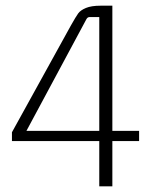

<svg xmlns="http://www.w3.org/2000/svg" viewBox="-20 -655 554 675"><path d="M375 0H329V-159H22V-190L229 -565Q247 -597 255 -608Q263 -619 282 -627Q301 -635 334 -635H375V-195H469V-159H375ZM284 -588 73 -195H329V-595H295Q288 -595 284 -588Z"/></svg>

Font: Gemunu Libre ExtraLight
Style: Regular
Weight: 200
Designer: Puspanada Ekanayake, Sola Matas, Pathum Egodawatta, Kosala Senevirathne
Foundry: mooniak
Version: Version 1.100